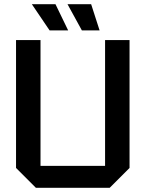

<svg xmlns="http://www.w3.org/2000/svg" viewBox="-20 -890 690 910"><path d="M56 -94V-700H172V-104H478V-700H594V-94L500 0H150ZM412 -870 452 -746H368L300 -870ZM243 -870 303 -746H215L131 -870Z"/></svg>

Font: Tektur Medium
Style: Regular
Weight: 500
Designer: Adam Jagosz
Foundry: Adam Jagosz
Version: Version 1.005;gftools[0.9.30]